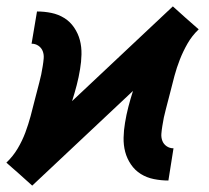

<svg xmlns="http://www.w3.org/2000/svg" viewBox="-34 -566 654 602"><path d="M67 16 27 -20 -14 -56Q7 -76 21.5 -100.5Q36 -125 45.5 -150.5Q55 -176 62 -202Q69 -228 75.5 -254.5Q82 -281 89 -306.5Q96 -332 100 -359Q102 -371 103 -383Q104 -395 100 -405.5Q96 -416 86.5 -422.5Q77 -429 65 -429L82 -530Q105 -530 127 -525.5Q149 -521 167.5 -509.5Q186 -498 198.5 -479.5Q211 -461 216.5 -440Q222 -419 221.5 -395.5Q221 -372 217 -349Q213 -324 206.5 -299Q200 -274 192 -249L508 -546L548 -510L589 -474Q568 -454 554 -429.5Q540 -405 530 -379.5Q520 -354 513 -328Q506 -302 499.5 -275.5Q493 -249 486 -223.5Q479 -198 475 -171Q473 -159 472 -147Q471 -135 475 -124.5Q479 -114 488.5 -107.5Q498 -101 510 -101L494 0Q471 0 448.5 -4.5Q426 -9 407.5 -20.5Q389 -32 376.5 -50.5Q364 -69 358.5 -90Q353 -111 353.5 -134.5Q354 -158 358 -181Q362 -206 368.5 -231Q375 -256 383 -281Z"/></svg>

Font: Iosevka Curly Slab ExObl
Style: Bold
Weight: 700
Width: 7
Italic angle: -9°
Monospace: yes
Designer: Belleve Invis
Foundry: Belleve Invis
Version: Version 11.0.0; ttfautohint (v1.8.3)